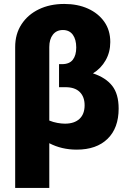

<svg xmlns="http://www.w3.org/2000/svg" viewBox="-20 -741 634 964"><path d="M56.2 202.6V-504.9Q56.2 -570.3 87.9 -618.9Q119.6 -667.5 175 -694.3Q230.5 -721.2 302.7 -721.2Q369.6 -721.2 421.6 -697.8Q473.6 -674.3 503.7 -631.6Q533.7 -588.9 533.7 -529.8Q533.7 -479.5 510.5 -438.5Q487.3 -397.5 446.8 -372.6Q510.7 -351.6 543.2 -310.3Q575.7 -269 575.7 -195.8Q575.7 -98.1 520 -43.9Q464.4 10.3 365.2 10.3Q289.1 10.3 227.5 -22V202.6ZM306.2 -120.1Q353 -120.1 378.9 -144Q404.8 -168 404.8 -212.4Q404.8 -254.9 380.4 -279.1Q356 -303.2 309.1 -303.2H276.4V-418.9H291Q328.6 -418.9 345.7 -441.2Q362.8 -463.4 362.8 -502.4Q362.8 -543 345.5 -566.7Q328.1 -590.3 295.9 -590.3Q263.7 -590.3 245.6 -567.1Q227.5 -543.9 227.5 -504.9V-135.7Q248 -127.4 268.6 -123.8Q289.1 -120.1 306.2 -120.1Z"/></svg>

Font: Roboto Slab Black
Style: Regular
Weight: 900
Designer: Google
Version: Version 2.000; ttfautohint (v1.8.1.43-b0c9)